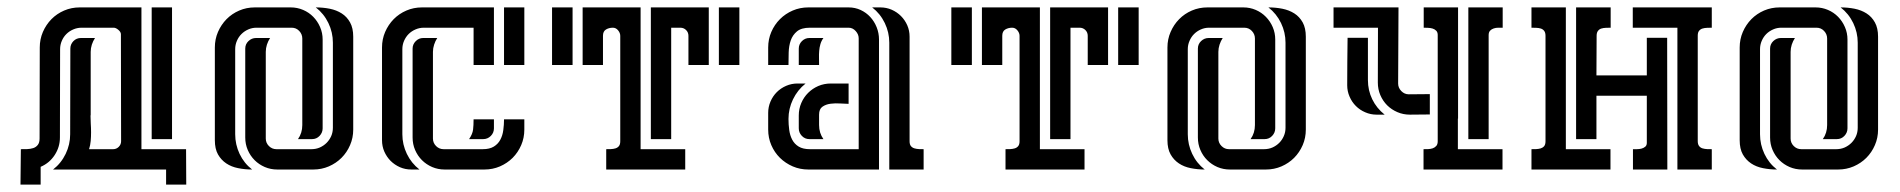

<svg xmlns="http://www.w3.org/2000/svg" viewBox="-20 -460 5155 521"><path d="M430.7 0H124Q146 -17.1 158.2 -42.5Q170.4 -67.9 170.4 -95.7L170.9 -328.1Q170.9 -339.8 179.2 -348.4Q187.5 -356.9 199.7 -356.9H237.8Q232.4 -348.6 229.2 -338.9Q226.1 -329.1 226.1 -319.3V-147H225.6Q225.6 -136.2 226.3 -124.5Q227.1 -112.8 227.1 -100.8Q227.1 -88.9 226.1 -77.4Q225.1 -65.9 221.7 -55.2H287.1Q295.9 -55.2 302.2 -61.5Q308.6 -67.9 308.6 -76.7L308.1 -367.2Q308.1 -373 301.3 -378.9Q294.4 -384.8 288.6 -384.8H201.2Q189.5 -384.8 178.7 -380.1Q168 -375.5 160.2 -367.7Q152.3 -359.9 147.7 -349.1Q143.1 -338.4 143.1 -326.7L142.6 -86.9Q142.6 -61 128.4 -39.3Q114.3 -17.6 90.3 -7.3V41H35.6L36.6 -55.2Q44.4 -55.2 53.5 -55.4Q62.5 -55.7 70.1 -58.1Q77.6 -60.5 82.5 -66.7Q87.4 -72.8 87.4 -84L87.9 -331.1Q87.9 -353.5 96.4 -373.3Q105 -393.1 119.6 -408Q134.3 -422.9 154.1 -431.4Q173.8 -439.9 196.3 -439.9H363.8V-55.2H484.9L485.4 41H430.7ZM446.8 -439.9V-82.5H391.6V-439.9Z M701.2 -84Q701.2 -72.3 709.7 -63.7Q718.3 -55.2 730 -55.2H825.2Q837.4 -55.2 847.9 -59.8Q858.4 -64.5 866.2 -72.3Q874 -80.1 878.7 -90.6Q883.3 -101.1 883.3 -113.3V-344.2Q883.3 -372.1 871.1 -397.5Q858.9 -422.9 836.9 -439.9Q856.4 -439.9 874.8 -436.3Q893.1 -432.6 907.2 -423.6Q921.4 -414.6 929.9 -399.2Q938.5 -383.8 938.5 -360.4V-108.4Q938.5 -85.9 929.9 -66.2Q921.4 -46.4 906.7 -31.7Q892.1 -17.1 872.3 -8.5Q852.5 0 830.1 0H732.4Q714.4 0 698.5 -6.8Q682.6 -13.7 670.9 -25.4Q659.2 -37.1 652.3 -53Q645.5 -68.8 645.5 -86.9V-328.1Q645.5 -340.3 654.3 -348.6Q663.1 -356.9 674.8 -356.9H712.9Q707.5 -348.6 704.3 -338.9Q701.2 -329.1 701.2 -319.3ZM800.3 -355.5Q800.3 -367.2 792 -376Q783.7 -384.8 771.5 -384.8H675.8Q664.1 -384.8 653.6 -380.1Q643.1 -375.5 635.3 -367.7Q627.4 -359.9 622.8 -349.1Q618.2 -338.4 618.2 -326.7V-95.7Q618.2 -67.9 630.1 -42.5Q642.1 -17.1 664.1 0Q644.5 0 626.2 -3.7Q607.9 -7.3 594 -16.6Q580.1 -25.9 571.5 -41Q563 -56.2 563 -79.6V-331.1Q563 -353.5 571.5 -373.3Q580.1 -393.1 594.7 -408Q609.4 -422.9 629.2 -431.4Q648.9 -439.9 671.4 -439.9H769Q786.6 -439.9 802.5 -433.1Q818.4 -426.3 830.1 -414.3Q841.8 -402.3 848.6 -386.5Q855.5 -370.6 855.5 -353V-111.8Q855.5 -100.1 847.2 -91.3Q838.9 -82.5 826.7 -82.5H788.6Q800.3 -99.1 800.3 -120.6Z M1129.9 -384.8Q1118.2 -384.8 1107.4 -380.1Q1096.7 -375.5 1088.9 -367.7Q1081.1 -359.9 1076.4 -349.1Q1071.8 -338.4 1071.8 -326.7V-95.7Q1071.8 -67.9 1084 -42.5Q1096.2 -17.1 1118.2 0H1096.2Q1079.6 0 1065.2 -6.3Q1050.8 -12.7 1040 -23.4Q1029.3 -34.2 1022.9 -48.6Q1016.6 -63 1016.6 -79.6V-331.1Q1016.6 -353.5 1025.1 -373.3Q1033.7 -393.1 1048.3 -408Q1063 -422.9 1082.8 -431.4Q1102.5 -439.9 1125 -439.9H1320.3V-283.7H1265.1V-384.8ZM1186.5 0Q1168.5 0 1152.6 -6.8Q1136.7 -13.7 1125 -25.4Q1113.3 -37.1 1106.4 -53Q1099.6 -68.8 1099.6 -86.9V-328.1Q1099.6 -339.8 1108.2 -348.4Q1116.7 -356.9 1128.4 -356.9H1166.5Q1161.1 -348.6 1158 -338.9Q1154.8 -329.1 1154.8 -319.3V-84Q1154.8 -72.3 1163.3 -63.7Q1171.9 -55.2 1183.6 -55.2H1290Q1308.6 -55.2 1320.1 -62.3Q1331.5 -69.3 1337.6 -80.8Q1343.8 -92.3 1345.7 -106.9Q1347.7 -121.6 1347.7 -136.2H1402.8V-108.4Q1402.8 -85.9 1394.3 -66.2Q1385.7 -46.4 1371.1 -31.7Q1356.4 -17.1 1336.7 -8.5Q1316.9 0 1294.4 0ZM1402.8 -283.7H1347.7V-439.9H1402.8ZM1252.9 -82.5Q1262.2 -96.2 1263.7 -108.2Q1265.1 -120.1 1265.1 -136.2H1320.3V-111.8Q1320.3 -99.6 1311.8 -91.1Q1303.2 -82.5 1291 -82.5Z M1718.3 -55.2H1839.4V0H1625V-55.2Q1630.9 -55.2 1637.7 -55.4Q1644.5 -55.7 1650.1 -57.4Q1655.8 -59.1 1659.4 -63.5Q1663.1 -67.9 1663.1 -76.7V-362.8Q1663.1 -370.6 1657.2 -377.7Q1651.4 -384.8 1643.1 -384.8Q1632.3 -384.8 1624.3 -379.9Q1616.2 -375 1616.2 -362.8V-283.7H1561V-439.9H1718.3ZM1903.3 -439.9V-283.7H1848.1V-362.8Q1848.1 -372.1 1841.8 -378.4Q1835.4 -384.8 1826.2 -384.8H1801.3V-82.5H1746.1V-439.9ZM1533.7 -439.9V-283.7H1478V-439.9ZM1986.3 -439.9V-283.7H1930.7V-439.9Z M2310.1 -356Q2310.1 -366.7 2302 -375.7Q2293.9 -384.8 2282.7 -384.8H2177.7Q2154.8 -384.8 2142.8 -375Q2130.9 -365.2 2125.7 -350.3Q2120.6 -335.4 2120.1 -317.6Q2119.6 -299.8 2119.6 -283.7H2064.5V-331.1Q2064.5 -353.5 2073 -373.3Q2081.5 -393.1 2096.4 -408Q2111.3 -422.9 2131.1 -431.4Q2150.9 -439.9 2173.3 -439.9H2282.7Q2300.3 -439.9 2315.4 -432.9Q2330.6 -425.8 2341.6 -413.8Q2352.5 -401.9 2358.9 -386Q2365.2 -370.1 2365.2 -353V0H2173.3Q2150.9 0 2131.1 -8.5Q2111.3 -17.1 2096.4 -31.7Q2081.5 -46.4 2073 -66.2Q2064.5 -85.9 2064.5 -108.4V-153.8Q2064.5 -169.9 2070.8 -184.6Q2077.1 -199.2 2087.9 -210Q2098.6 -220.7 2113.3 -227.1Q2127.9 -233.4 2144 -233.4H2166Q2144 -215.8 2131.8 -190.4Q2119.6 -165 2119.6 -137.2Q2119.6 -122.1 2121.6 -107.4Q2123.5 -92.8 2129.6 -81.1Q2135.7 -69.3 2147.2 -62.3Q2158.7 -55.2 2177.7 -55.2H2310.1ZM2393.1 -344.2Q2393.1 -372.1 2380.9 -397.5Q2368.7 -422.9 2346.7 -439.9H2368.7Q2385.3 -439.9 2399.7 -433.6Q2414.1 -427.2 2424.8 -416.5Q2435.5 -405.8 2441.9 -391.4Q2448.2 -377 2448.2 -360.4V-76.7Q2448.2 -67.9 2451.9 -63.5Q2455.6 -59.1 2461.4 -57.4Q2467.3 -55.7 2473.9 -55.4Q2480.5 -55.2 2486.3 -55.2V0H2393.1ZM2282.7 -233.4V-178.2Q2273.9 -178.2 2260.3 -179.2Q2246.6 -180.2 2233.6 -178.5Q2220.7 -176.8 2211.7 -170.4Q2202.6 -164.1 2202.6 -148.9V-120.6Q2202.6 -99.1 2214.4 -82.5H2176.3Q2164.1 -82.5 2155.8 -91.3Q2147.5 -100.1 2147.5 -111.8V-146.5Q2147.5 -164.6 2154.3 -180.4Q2161.1 -196.3 2172.9 -208Q2184.6 -219.7 2200.4 -226.6Q2216.3 -233.4 2234.4 -233.4ZM2214.4 -356.9Q2208.5 -348.6 2206.1 -339.8Q2203.6 -331.1 2202.9 -321.8Q2202.1 -312.5 2202.4 -303Q2202.6 -293.5 2202.6 -283.7H2147.5V-328.1Q2147.5 -339.8 2156 -348.4Q2164.6 -356.9 2176.3 -356.9Z M2801.8 -55.2H2922.9V0H2708.5V-55.2Q2714.4 -55.2 2721.2 -55.4Q2728 -55.7 2733.6 -57.4Q2739.3 -59.1 2742.9 -63.5Q2746.6 -67.9 2746.6 -76.7V-362.8Q2746.6 -370.6 2740.7 -377.7Q2734.9 -384.8 2726.6 -384.8Q2715.8 -384.8 2707.8 -379.9Q2699.7 -375 2699.7 -362.8V-283.7H2644.5V-439.9H2801.8ZM2986.8 -439.9V-283.7H2931.6V-362.8Q2931.6 -372.1 2925.3 -378.4Q2918.9 -384.8 2909.7 -384.8H2884.8V-82.5H2829.6V-439.9ZM2617.2 -439.9V-283.7H2561.5V-439.9ZM3069.8 -439.9V-283.7H3014.2V-439.9Z M3286.1 -84Q3286.1 -72.3 3294.7 -63.7Q3303.2 -55.2 3314.9 -55.2H3410.2Q3422.4 -55.2 3432.9 -59.8Q3443.4 -64.5 3451.2 -72.3Q3459 -80.1 3463.6 -90.6Q3468.3 -101.1 3468.3 -113.3V-344.2Q3468.3 -372.1 3456.1 -397.5Q3443.8 -422.9 3421.9 -439.9Q3441.4 -439.9 3459.7 -436.3Q3478 -432.6 3492.2 -423.6Q3506.3 -414.6 3514.9 -399.2Q3523.4 -383.8 3523.4 -360.4V-108.4Q3523.4 -85.9 3514.9 -66.2Q3506.3 -46.4 3491.7 -31.7Q3477.1 -17.1 3457.3 -8.5Q3437.5 0 3415 0H3317.4Q3299.3 0 3283.4 -6.8Q3267.6 -13.7 3255.9 -25.4Q3244.1 -37.1 3237.3 -53Q3230.5 -68.8 3230.5 -86.9V-328.1Q3230.5 -340.3 3239.3 -348.6Q3248 -356.9 3259.8 -356.9H3297.9Q3292.5 -348.6 3289.3 -338.9Q3286.1 -329.1 3286.1 -319.3ZM3385.3 -355.5Q3385.3 -367.2 3377 -376Q3368.7 -384.8 3356.4 -384.8H3260.7Q3249 -384.8 3238.5 -380.1Q3228 -375.5 3220.2 -367.7Q3212.4 -359.9 3207.8 -349.1Q3203.1 -338.4 3203.1 -326.7V-95.7Q3203.1 -67.9 3215.1 -42.5Q3227.1 -17.1 3249 0Q3229.5 0 3211.2 -3.7Q3192.9 -7.3 3179 -16.6Q3165 -25.9 3156.5 -41Q3147.9 -56.2 3147.9 -79.6V-331.1Q3147.9 -353.5 3156.5 -373.3Q3165 -393.1 3179.7 -408Q3194.3 -422.9 3214.1 -431.4Q3233.9 -439.9 3256.3 -439.9H3354Q3371.6 -439.9 3387.5 -433.1Q3403.3 -426.3 3415 -414.3Q3426.8 -402.3 3433.6 -386.5Q3440.4 -370.6 3440.4 -353V-111.8Q3440.4 -100.1 3432.1 -91.3Q3423.8 -82.5 3411.6 -82.5H3373.5Q3385.3 -99.1 3385.3 -120.6Z M3936 -138.2V-55.2H4057.1V0H3842.8V-55.2Q3848.6 -55.2 3855.5 -55.4Q3862.3 -55.7 3867.9 -57.6Q3873.5 -59.6 3877.4 -64Q3881.3 -68.4 3881.3 -76.7V-365.2Q3881.3 -372.6 3877.2 -376.7Q3873 -380.9 3867.2 -382.6Q3861.3 -384.3 3854.7 -384.5Q3848.1 -384.8 3843.3 -384.8V-439.9H3936.5V-138.2ZM3773.9 -233.4Q3773.9 -221.7 3782.5 -212.9Q3791 -204.1 3802.7 -204.1L3859.9 -204.6V-149.4L3805.7 -148.9Q3787.6 -148.9 3771.7 -155.8Q3755.9 -162.6 3744.1 -174.3Q3732.4 -186 3725.6 -201.9Q3718.8 -217.8 3718.8 -235.8L3719.2 -384.8H3598.6V-439.9H3774.9ZM3964.4 -82.5V-439.9H4057.6V-384.8Q4052.2 -384.8 4045.7 -384.8Q4039.1 -384.8 4033.2 -382.8Q4027.3 -380.9 4023.4 -376.7Q4019.5 -372.6 4019.5 -364.7V-82.5ZM3691.9 -242.7Q3691.9 -214.8 3703.6 -190.7Q3715.3 -166.5 3737.3 -148.9H3715.3Q3699.2 -148.9 3684.6 -155.3Q3669.9 -161.6 3659.2 -172.4Q3648.4 -183.1 3642.1 -197.8Q3635.7 -212.4 3635.7 -228.5Q3635.7 -260.7 3636 -293Q3636.2 -325.2 3636.7 -357.4H3691.9Z M4350.6 -384.8Q4344.2 -384.8 4337.6 -384.5Q4331.1 -384.3 4325.4 -382.6Q4319.8 -380.9 4316.2 -376.2Q4312.5 -371.6 4312.5 -362.8L4312 -255.4H4448.7V-357.4H4503.9L4504.4 0H4411.1V-55.2Q4415 -55.2 4421.4 -55.2Q4427.7 -55.2 4433.8 -56.6Q4439.9 -58.1 4444.3 -61.8Q4448.7 -65.4 4448.7 -72.3V-200.2H4312V-82.5H4256.8V-439.9H4350.6ZM4586.9 -77.1Q4586.9 -68.4 4590.6 -63.7Q4594.2 -59.1 4599.9 -57.4Q4605.5 -55.7 4612.1 -55.4Q4618.7 -55.2 4625 -55.2V0H4531.7V-384.8H4410.6V-439.9H4625V-384.8Q4619.1 -384.8 4612.3 -384.5Q4605.5 -384.3 4599.9 -382.6Q4594.2 -380.9 4590.6 -376.5Q4586.9 -372.1 4586.9 -363.3ZM4350.1 -55.2V0H4135.7V-55.2Q4141.6 -55.2 4148.4 -55.4Q4155.3 -55.7 4160.9 -57.4Q4166.5 -59.1 4170.2 -63.5Q4173.8 -67.9 4173.8 -76.7V-362.8Q4173.8 -371.6 4170.2 -376.2Q4166.5 -380.9 4160.9 -382.6Q4155.3 -384.3 4148.7 -384.5Q4142.1 -384.8 4135.7 -384.8V-439.9H4229V-55.2Z M4838.9 -84Q4838.9 -72.3 4847.4 -63.7Q4856 -55.2 4867.7 -55.2H4962.9Q4975.1 -55.2 4985.6 -59.8Q4996.1 -64.5 5003.9 -72.3Q5011.7 -80.1 5016.4 -90.6Q5021 -101.1 5021 -113.3V-344.2Q5021 -372.1 5008.8 -397.5Q4996.6 -422.9 4974.6 -439.9Q4994.1 -439.9 5012.5 -436.3Q5030.8 -432.6 5044.9 -423.6Q5059.1 -414.6 5067.6 -399.2Q5076.2 -383.8 5076.2 -360.4V-108.4Q5076.2 -85.9 5067.6 -66.2Q5059.1 -46.4 5044.4 -31.7Q5029.8 -17.1 5010 -8.5Q4990.2 0 4967.8 0H4870.1Q4852.1 0 4836.2 -6.8Q4820.3 -13.7 4808.6 -25.4Q4796.9 -37.1 4790 -53Q4783.2 -68.8 4783.2 -86.9V-328.1Q4783.2 -340.3 4792 -348.6Q4800.8 -356.9 4812.5 -356.9H4850.6Q4845.2 -348.6 4842 -338.9Q4838.9 -329.1 4838.9 -319.3ZM4938 -355.5Q4938 -367.2 4929.7 -376Q4921.4 -384.8 4909.2 -384.8H4813.5Q4801.8 -384.8 4791.3 -380.1Q4780.8 -375.5 4772.9 -367.7Q4765.1 -359.9 4760.5 -349.1Q4755.9 -338.4 4755.9 -326.7V-95.7Q4755.9 -67.9 4767.8 -42.5Q4779.8 -17.1 4801.8 0Q4782.2 0 4763.9 -3.7Q4745.6 -7.3 4731.7 -16.6Q4717.8 -25.9 4709.2 -41Q4700.7 -56.2 4700.7 -79.6V-331.1Q4700.7 -353.5 4709.2 -373.3Q4717.8 -393.1 4732.4 -408Q4747.1 -422.9 4766.8 -431.4Q4786.6 -439.9 4809.1 -439.9H4906.7Q4924.3 -439.9 4940.2 -433.1Q4956.1 -426.3 4967.8 -414.3Q4979.5 -402.3 4986.3 -386.5Q4993.2 -370.6 4993.2 -353V-111.8Q4993.2 -100.1 4984.9 -91.3Q4976.6 -82.5 4964.4 -82.5H4926.3Q4938 -99.1 4938 -120.6Z"/></svg>

Font: Isar CAT
Style: Regular
Weight: 400
Designer: Digitized by Peter Wiegel
Foundry: CAT-Fonts, Peter Wiegel
Version: Version 1.000; ttfautohint (v1.3)